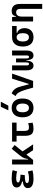

<svg xmlns="http://www.w3.org/2000/svg" viewBox="1814 -2649 1060 4728"><g transform="rotate(-90 2344.0 -285.0)"><path d="M305.7 9.8Q76.2 9.8 76.2 -131.8Q76.2 -235.4 240.2 -255.4V-269.5Q90.8 -304.7 90.8 -403.8Q90.8 -527.3 313.5 -527.3Q455.6 -527.3 517.6 -501.5L485.8 -392.1Q417 -416.5 324.2 -416.5Q214.8 -416.5 214.8 -369.6Q214.8 -316.4 407.2 -310.1L395.5 -204.1H379.9Q200.2 -204.1 200.2 -148.9Q200.2 -101.1 309.6 -101.1Q372.1 -101.1 412.8 -110.4Q453.6 -119.6 485.8 -127.9L512.7 -13.7Q472.7 -2.9 420.4 3.4Q368.2 9.8 305.7 9.8Z M658.2 0V-517.6H778.8V-126.5H794.4Q801.8 -229 872.1 -314.5L1044.4 -527.3L1136.2 -454.6L979.5 -260.3L1152.3 0H1009.8L901.9 -164.6L769 0Z M1535.2 9.8Q1443.8 9.8 1403.8 -39.1Q1363.8 -87.9 1363.8 -195.3V-406.7H1220.7V-517.6H1689.5V-406.7H1483.9V-219.7Q1483.9 -158.2 1500.5 -130.4Q1517.1 -102.5 1574.2 -102.5Q1594.2 -102.5 1619.6 -107.2Q1645 -111.8 1674.8 -121.1L1686.5 -10.7Q1648.9 0 1611.8 4.9Q1574.7 9.8 1535.2 9.8Z M2050.8 9.8Q1940.4 9.8 1879.9 -60.5Q1819.3 -130.9 1819.3 -258.8Q1819.3 -387.2 1879.9 -457.3Q1940.4 -527.3 2050.8 -527.3Q2161.1 -527.3 2221.7 -457.3Q2282.2 -387.2 2282.2 -258.8Q2282.2 -130.9 2221.7 -60.5Q2161.1 9.8 2050.8 9.8ZM2050.8 -102.5Q2102.1 -102.5 2130.1 -143.3Q2158.2 -184.1 2158.2 -258.8Q2158.2 -334 2130.1 -374.5Q2102.1 -415 2050.8 -415Q1999.5 -415 1971.4 -374.5Q1943.4 -334 1943.4 -258.8Q1943.4 -184.1 1971.4 -143.3Q1999.5 -102.5 2050.8 -102.5ZM1990.7 -609.4 2078.6 -794.9H2204.1L2106.4 -609.4Z M2550.8 0 2495.6 -190.4Q2465.8 -292.5 2430.9 -351.3Q2396 -410.2 2341.8 -429.7L2406.2 -527.3Q2474.6 -502 2516.1 -447.5Q2557.6 -393.1 2584.5 -288.1L2630.9 -105H2641.1L2770.5 -517.6H2895.5L2715.3 0Z M3340.8 9.8Q3287.1 9.8 3258.5 -32.5Q3230 -74.7 3223.6 -168H3215.8Q3209.5 -74.7 3179.4 -32.5Q3149.4 9.8 3093.8 9.8Q3036.6 9.8 3006.6 -33.4Q2976.6 -76.7 2976.6 -156.2V-517.6H3097.2V-156.2Q3097.2 -100.1 3134.3 -100.1Q3152.3 -100.1 3161.6 -115.2Q3170.9 -130.4 3170.9 -166L3172.9 -168H3170.9V-419.9H3268.6V-168H3266.6L3268.6 -166Q3268.6 -130.4 3278.1 -115.2Q3287.6 -100.1 3305.7 -100.1Q3342.3 -100.1 3342.3 -156.2V-517.6H3462.9V-156.2Q3462.9 -76.7 3431.6 -33.4Q3400.4 9.8 3340.8 9.8Z M3791.5 9.8Q3681.2 9.8 3621.8 -57.9Q3562.5 -125.5 3562.5 -252Q3562.5 -378.9 3622.6 -448.2Q3682.6 -517.6 3791.5 -517.6H4067.4V-405.3H3900.9V-388.7Q3933.6 -383.3 3959.5 -358.4Q3985.4 -333.5 4000.5 -295.7Q4015.6 -257.8 4015.6 -212.4Q4015.6 -107.9 3956.1 -49.1Q3896.5 9.8 3791.5 9.8ZM3791.5 -102.5Q3839.8 -102.5 3865.7 -141.1Q3891.6 -179.7 3891.6 -252Q3891.6 -325.7 3865.5 -365.5Q3839.4 -405.3 3791.5 -405.3Q3741.2 -405.3 3713.9 -365.5Q3686.5 -325.7 3686.5 -252Q3686.5 -179.7 3713.6 -141.1Q3740.7 -102.5 3791.5 -102.5Z M4489.7 224.6V-317.4Q4489.7 -365.2 4468.5 -391.4Q4447.3 -417.5 4408.2 -417.5Q4299.3 -417.5 4299.3 -271.5V0H4178.7V-517.6H4287.1L4297.4 -423.8H4311Q4317.4 -476.1 4347.7 -501.7Q4377.9 -527.3 4438.5 -527.3Q4520.5 -527.3 4565.4 -477.5Q4610.4 -427.7 4610.4 -336.9V224.6Z"/></g></svg>

Font: CaskaydiaCove NFP SemiBold
Style: Regular
Weight: 600
Designer: Aaron Bell
Foundry: Saja Typeworks
Version: Version 2111.001; VTT 6.35;Nerd Fonts 3.1.1